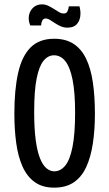

<svg xmlns="http://www.w3.org/2000/svg" viewBox="-20 -850 502 882"><path d="M229 12Q175 12 139.5 -13.5Q104 -39 83.5 -85Q63 -131 54.5 -193Q46 -255 46 -328Q46 -439 63.5 -516Q81 -593 121 -632.5Q161 -672 229 -672Q282 -672 318 -648.5Q354 -625 375.5 -580.5Q397 -536 406.5 -472Q416 -408 416 -327Q416 -253 406.5 -190.5Q397 -128 376 -82.5Q355 -37 319 -12.5Q283 12 229 12ZM229 -63Q258 -63 279.5 -89Q301 -115 313 -174.5Q325 -234 325 -333Q325 -425 313.5 -483Q302 -541 280.5 -568.5Q259 -596 228 -596Q201 -596 180.5 -571.5Q160 -547 148.5 -490.5Q137 -434 137 -336Q137 -259 144 -207Q151 -155 163.5 -123.5Q176 -92 193 -77.5Q210 -63 229 -63ZM290 -723Q273 -723 258.5 -729.5Q244 -736 232 -744Q220 -752 209.5 -758.5Q199 -765 189 -765Q179 -765 174 -755Q169 -745 169 -733H119Q109 -757 113 -779Q117 -801 133 -815.5Q149 -830 173 -830Q188 -830 201.5 -823.5Q215 -817 227.5 -809Q240 -801 251 -794.5Q262 -788 273 -788Q285 -788 290 -798Q295 -808 296 -821H345Q352 -796 348.5 -773.5Q345 -751 331 -737Q317 -723 290 -723Z"/></svg>

Font: Bricolage Grotesque 36pt Condensed
Style: Regular
Weight: 400
Width: 3
Designer: Mathieu Triay
Foundry: Atelier Triay
Version: Version 1.001;gftools[0.9.33.dev8+g029e19f]